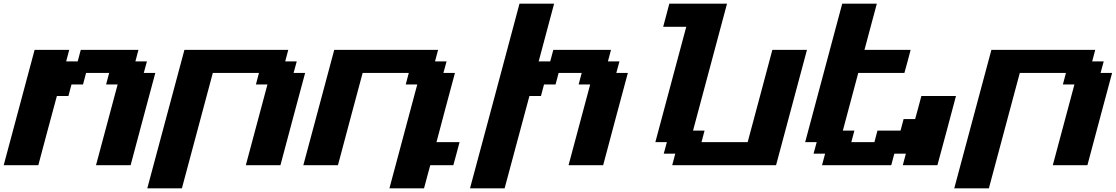

<svg xmlns="http://www.w3.org/2000/svg" viewBox="-20 -895 6044 1040"><path d="M500 0H687.5Q709.5 -83 754.2 -250Q798.8 -417 821.3 -500H758.8L775.9 -562.5H713.4L730 -625H417.5L400.9 -562.5H338.4L355 -625H167.5Q139.6 -520.5 83.7 -312.3Q27.8 -104 0 0H187.5Q204.1 -62.5 237.5 -187.5Q271 -312.5 288.1 -375H350.6L367.2 -437.5H429.7L446.3 -500H571.3L554.7 -437.5H617.2Z M777.8 125H965.3Q993.2 20.5 1049.1 -187.7Q1105 -396 1132.8 -500H1382.8L1366.2 -437.5H1428.7L1311.5 0H1499Q1521 -83 1565.7 -250Q1610.4 -417 1632.8 -500H1570.3L1587.4 -562.5H1524.9L1541.5 -625H979Q945.3 -500 878.4 -250Q811.5 0 777.8 125Z M2089.4 125H2276.9Q2282.2 104 2293.5 62.5Q2304.7 21 2310.5 0H2435.5Q2441.4 -21 2452.6 -62.5Q2463.9 -104 2469.2 -125H2344.2Q2360.8 -187.5 2394 -312.5Q2427.2 -437.5 2444.3 -500H2381.8L2398.9 -562.5H2336.4L2353 -625H1790.5Q1762.7 -520.5 1706.8 -312.3Q1650.9 -104 1623 0H1810.5Q1832.5 -83 1877.2 -250Q1921.9 -417 1944.3 -500H2194.3L2177.7 -437.5H2240.2Z M2525.9 125H2713.4Q2735.8 42 2780.5 -125Q2825.2 -292 2847.7 -375H2910.2L2926.8 -437.5H2989.3L3005.9 -500H3130.9L3114.3 -437.5H3176.8L3059.6 0H3247.1Q3269 -83 3313.7 -250Q3358.4 -417 3380.9 -500H3318.4L3335.4 -562.5H3272.9L3289.6 -625H2977.1L2960.4 -562.5H2897.9L2981.4 -875H2793.9Q2749.5 -708 2660.2 -375Q2570.8 -42 2525.9 125Z M3621.1 0H4183.6Q4211.4 -104 4267.3 -312.3Q4323.2 -520.5 4351.1 -625H4163.6Q4141.6 -542 4096.9 -375.2Q4052.2 -208.5 4029.8 -125H3779.8L3796.4 -187.5H3733.9L3918 -875H3605.5Q3600.1 -854 3588.9 -812.5Q3577.6 -771 3572.3 -750H3697.3Q3669.4 -646 3613.5 -437.5Q3557.6 -229 3529.8 -125H3592.3L3575.2 -62.5H3637.7Z M4870.1 0H5057.6Q5074.7 -62.5 5108.2 -187.5Q5141.6 -312.5 5158.2 -375H4970.7Q4965.3 -354 4954.1 -312.3Q4942.9 -270.5 4937 -250H4874.5L4857.9 -187.5H4732.9L4716.3 -125H4591.3L4607.9 -187.5H4545.4L4628.9 -500H4878.9Q4884.8 -520.5 4896 -562.3Q4907.2 -604 4912.6 -625H4662.6Q4673.8 -667 4696 -750Q4718.3 -833 4729.5 -875H4542L4341.3 -125H4403.8L4386.7 -62.5H4449.2L4432.6 0H4807.6L4824.2 -62.5H4886.7Z M5148.9 125H5336.4Q5364.3 20.5 5420.2 -187.7Q5476.1 -396 5503.9 -500H5753.9L5737.3 -437.5H5799.8L5682.6 0H5870.1Q5892.1 -83 5936.8 -250Q5981.4 -417 6003.9 -500H5941.4L5958.5 -562.5H5896L5912.6 -625H5350.1Q5316.4 -500 5249.5 -250Q5182.6 0 5148.9 125Z"/></svg>

Font: Faithful 32x
Style: SemiboldOblique
Weight: 400
Foundry: Faithful Resource Pack
Version: Version 1.0; January 27, 2023